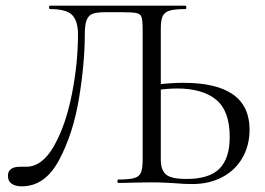

<svg xmlns="http://www.w3.org/2000/svg" viewBox="-20 -645 936 677"><path d="M8 -25Q8 -57 51 -57H72Q129 -57 170.5 -130.5Q212 -204 233.5 -313Q255 -422 255 -524Q255 -570 235 -591.5Q215 -613 156 -613Q153 -613 153 -619Q153 -625 156 -625H634Q637 -625 637 -619Q637 -613 634 -613Q596 -613 578 -607.5Q560 -602 553.5 -588Q547 -574 547 -544V-81Q547 -46 565 -30Q583 -14 638 -14Q718 -14 754 -50.5Q790 -87 790 -162Q790 -254 742 -293.5Q694 -333 604 -333Q571 -333 520 -326L518 -345Q577 -353 627 -353Q860 -353 860 -188Q860 -132 834.5 -88Q809 -44 763 -20Q717 4 658 4Q631 4 595 1Q580 0 559 -1Q538 -2 514 -2L445 -1Q428 0 397 0Q394 0 394 -6Q394 -12 397 -12Q435 -12 453 -17Q471 -22 477 -36.5Q483 -51 483 -81V-540Q483 -574 479 -585Q475 -596 461 -599Q447 -602 404 -602H353Q323 -602 308 -597Q293 -592 286 -575.5Q279 -559 279 -524Q279 -422 258.5 -298Q238 -174 188.5 -81Q139 12 57 12Q35 12 21.5 3Q8 -6 8 -25Z"/></svg>

Font: Cormorant Unicase
Style: Regular
Weight: 400
Designer: Christian Thalmann (Catharsis Fonts)
Foundry: Catharsis Fonts
Version: Version 4.000